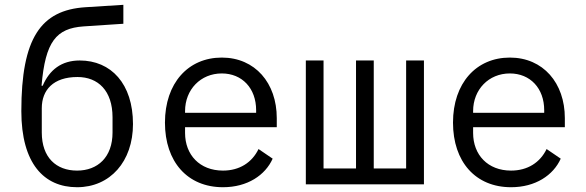

<svg xmlns="http://www.w3.org/2000/svg" viewBox="-20 -768 2441 800"><path d="M301.1 12.1C438.9 12.1 534.1 -95.2 534.1 -251.1C534.1 -419 442.8 -516 312.1 -516C236.2 -516 186.1 -476.9 158 -410.9H153.1C169 -595.2 214.1 -649.9 328.1 -658L494 -669V-747.9L335.9 -737.9C149.9 -725.9 68.9 -609 68.9 -305C68.9 -87 163 12.1 301.1 12.1ZM154.1 -215.9V-317.1C154.1 -393.1 202.1 -447.1 302.9 -447.1C388.8 -447.1 448.9 -389.9 448.9 -279.1V-215.9C448.9 -112.9 387.1 -57.2 301.1 -57.2C214.1 -57.2 154.1 -111.9 154.1 -215.9Z M909.1 12.1C1011 12.1 1085.2 -38 1116.1 -106.9L1057.2 -147C1030.2 -90.9 978 -57.2 909.1 -57.2C812.1 -57.2 751.1 -122.9 751.1 -214.1V-237.9H1133.2V-275.9C1133.2 -421.9 1043 -528.1 904.1 -528.1C764.2 -528.1 667.3 -421.9 667.3 -257.1C667.3 -94.1 761 12.1 909.1 12.1ZM751.1 -297.9V-305C751.1 -394.9 816.1 -462 904.1 -462C989 -462 1047.2 -399.9 1047.2 -308.9V-297.9Z M1254.3 0H1746.4V-516H1672.2V-66.1H1537.3V-516H1463.4V-66.1H1328.1V-516H1254.3Z M2109.4 12.1C2211.3 12.1 2285.5 -38 2316.4 -106.9L2257.5 -147C2230.5 -90.9 2178.3 -57.2 2109.4 -57.2C2012.4 -57.2 1951.3 -122.9 1951.3 -214.1V-237.9H2333.5V-275.9C2333.5 -421.9 2243.3 -528.1 2104.4 -528.1C1964.5 -528.1 1867.5 -421.9 1867.5 -257.1C1867.5 -94.1 1961.3 12.1 2109.4 12.1ZM1951.3 -297.9V-305C1951.3 -394.9 2016.3 -462 2104.4 -462C2189.3 -462 2247.5 -399.9 2247.5 -308.9V-297.9Z"/></svg>

Font: Margiela Mono
Style: Regular
Weight: 400
Designer: Mike Abbink, Paul van der Laan, Pieter van Rosmalen
Foundry: Bold Monday
Version: Version 2.003 2021